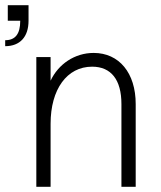

<svg xmlns="http://www.w3.org/2000/svg" viewBox="-24 -720 620 740"><path d="M444 -319V0H499V-319C499 -439 435 -516 337 -516C264 -516 201 -473 171 -409V-500H116V0H171V-243C171 -376 234 -463 331 -463C404 -463 444 -413 444 -319ZM-4 -565V-542C53 -542 86 -578 86 -640V-700H6V-640H54C54 -589 35 -565 -4 -565Z"/></svg>

Font: Uncut Sans Light
Style: Regular
Weight: 300
Designer: Kasper Nordkvist
Foundry: UNCUT.wtf
Version: Version 1.304;Glyphs 3.2 (3246)